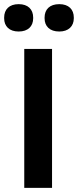

<svg xmlns="http://www.w3.org/2000/svg" viewBox="-51 -906 376 926"><path d="M66 -670V0H200V-670ZM-31 -818C-31 -779 -6 -754 39 -754C84 -754 109 -779 109 -818V-821C109 -861 84 -886 39 -886C-6 -886 -31 -861 -31 -821ZM164 -818C164 -779 189 -754 235 -754C279 -754 305 -779 305 -818V-821C305 -861 280 -886 235 -886C189 -886 164 -861 164 -821Z"/></svg>

Font: LT Wave Alt Bold
Style: Regular
Weight: 700
Designer: Daniel Lyons
Version: Version 2.5 (Glyphs App)